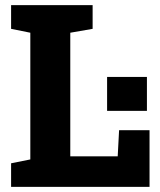

<svg xmlns="http://www.w3.org/2000/svg" viewBox="-20 -731 624 751"><path d="M23.4 0V-92.3L98.6 -107.4V-603L23.4 -618.2V-710.9H342.3V-618.2L254.9 -603V-119.6H440.4L445.8 -221.7H564.9V0ZM398.9 -297.4V-430.2H554.7V-297.4Z"/></svg>

Font: Roboto Slab ExtraBold
Style: Regular
Weight: 800
Designer: Google
Version: Version 2.001; ttfautohint (v1.8.3)